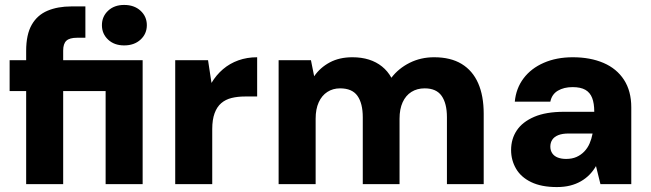

<svg xmlns="http://www.w3.org/2000/svg" viewBox="-20 -746 2637 778"><path d="M86 0V-377H19V-502H86V-540Q86 -606 108.5 -645.5Q131 -685 172.5 -702.5Q214 -720 269 -720H326V-593H292Q262 -593 249 -581Q236 -569 236 -541V-502H558V0H408V-377H236V0ZM483 -562Q443 -562 418 -585.5Q393 -609 393 -644Q393 -679 418 -702.5Q443 -726 483 -726Q524 -726 549.5 -702.5Q575 -679 575 -644Q575 -609 549.5 -585.5Q524 -562 483 -562Z M690 0V-502H823L837 -410Q856 -442 883.5 -465.5Q911 -489 946 -501.5Q981 -514 1022 -514V-355H973Q943 -355 918.5 -349Q894 -343 876.5 -328Q859 -313 849.5 -287Q840 -261 840 -223V0Z M1109 0V-502H1240L1253 -437Q1277 -472 1316 -493Q1355 -514 1408 -514Q1445 -514 1475 -504.5Q1505 -495 1528 -476.5Q1551 -458 1566 -431Q1595 -469 1640 -491.5Q1685 -514 1739 -514Q1806 -514 1850.5 -487Q1895 -460 1917.5 -409Q1940 -358 1940 -285V0H1791V-271Q1791 -327 1769.5 -357.5Q1748 -388 1701 -388Q1670 -388 1647 -373.5Q1624 -359 1611.5 -331.5Q1599 -304 1599 -265V0H1450V-271Q1450 -327 1428.5 -357.5Q1407 -388 1358 -388Q1329 -388 1306.5 -373.5Q1284 -359 1271.5 -331.5Q1259 -304 1259 -265V0Z M2236 12Q2174 12 2132.5 -8Q2091 -28 2071 -62.5Q2051 -97 2051 -138Q2051 -183 2074 -217.5Q2097 -252 2144.5 -272.5Q2192 -293 2266 -293H2388Q2388 -327 2379.5 -349Q2371 -371 2352 -382Q2333 -393 2300 -393Q2265 -393 2240.5 -378.5Q2216 -364 2210 -334H2066Q2071 -388 2101.5 -428.5Q2132 -469 2183.5 -491.5Q2235 -514 2301 -514Q2372 -514 2425.5 -491Q2479 -468 2508.5 -422.5Q2538 -377 2538 -311V0H2413L2395 -73Q2384 -54 2369 -38.5Q2354 -23 2334 -11.5Q2314 0 2290 6Q2266 12 2236 12ZM2274 -102Q2298 -102 2316 -110Q2334 -118 2347.5 -132Q2361 -146 2369 -164.5Q2377 -183 2381 -204V-205H2284Q2259 -205 2242.5 -198.5Q2226 -192 2218 -180Q2210 -168 2210 -152Q2210 -136 2218 -124.5Q2226 -113 2240.5 -107.5Q2255 -102 2274 -102Z"/></svg>

Font: DM Sans 16pt Black
Style: Regular
Weight: 900
Version: Version 4.004;gftools[0.9.30]